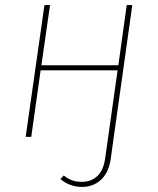

<svg xmlns="http://www.w3.org/2000/svg" viewBox="-20 -539 623 756"><path d="M501 -519 428 0 416 87Q408 141 377.5 169Q347 197 303 197Q255 197 218 166L231 152Q246 164 262.5 170.5Q279 177 303 177Q338 177 362.5 155Q387 133 394 85L443 -262H140L103 0H81L155 -519H177L143 -282H446L479 -519Z"/></svg>

Font: Fira Sans Thin
Style: Italic
Weight: 250
Italic angle: -8°
Designer: Carrois Corporate & Edenspiekermann AG
Foundry: Carrois Corporate GbR & Edenspiekermann AG
Version: Version 4.203